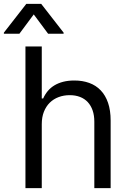

<svg xmlns="http://www.w3.org/2000/svg" viewBox="-54 -966 665 986"><path d="M160.5 0H76.7V-727.3H160.5V-460.2H167.6Q177.2 -481.5 191.4 -498.6Q205.6 -515.6 225.3 -527.5Q245 -539.4 270.4 -546Q295.8 -552.6 328.1 -552.6Q370 -552.6 404.3 -540.1Q438.6 -527.7 463.1 -502.1Q487.6 -476.6 500.9 -437.9Q514.2 -399.1 514.2 -346.6V0H430.4V-340.9Q430.4 -373.6 421.7 -398.8Q413 -424 396.7 -441.6Q380.3 -459.2 356.9 -468.2Q333.5 -477.3 304 -477.3Q273.1 -477.3 246.8 -467.3Q220.5 -457.4 201.3 -438.4Q182.2 -419.4 171.3 -391.7Q160.5 -364 160.5 -328.1ZM119.3 -892 45.5 -792.6H-34.1V-798.3L81 -946H157.7L272.7 -798.3V-792.6H193.2Z"/></svg>

Font: Interop
Style: Regular
Weight: 400
Designer: Rasmus Andersson, Google, Jang Haemin
Foundry: jhaemin
Version: Version 1.008